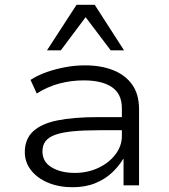

<svg xmlns="http://www.w3.org/2000/svg" viewBox="-20 -777 709 805"><path d="M284 8Q227 8 181.5 -11Q136 -30 110 -63.5Q84 -97 84 -139Q84 -193 118 -225.5Q152 -258 220 -272Q288 -286 392 -286H506V-231H396Q331 -231 285.5 -226.5Q240 -222 212 -212Q184 -202 171 -185Q158 -168 158 -142Q158 -98 197 -75Q236 -52 294 -52Q347 -52 392 -73Q437 -94 464 -129.5Q491 -165 491 -207V-323Q491 -383 449.5 -411.5Q408 -440 331 -440Q279 -440 229.5 -427Q180 -414 134 -385L108 -442Q139 -462 176.5 -475Q214 -488 254.5 -495.5Q295 -503 336 -503Q403 -503 454 -483Q505 -463 534 -422.5Q563 -382 563 -319V0H498V-110H496Q479 -81 450 -53.5Q421 -26 379.5 -9Q338 8 284 8ZM177 -566 301 -757H377L500 -566H444L339 -705L235 -566Z"/></svg>

Font: Nunito Sans 7pt SemiExpanded Light
Style: Regular
Weight: 300
Width: 6
Designer: Vernon Adams
Foundry: Vernon Adams
Version: Version 3.101;gftools[0.9.27]